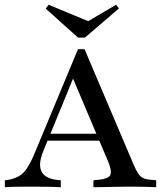

<svg xmlns="http://www.w3.org/2000/svg" viewBox="-25 -782 685 802"><path d="M156.5 -152.4Q133.9 -97.6 147.6 -67.3Q161.3 -37.1 212.1 -30.6L229 -29V0Q196.8 -1.6 162.5 -2Q128.2 -2.4 96.8 -2.4Q67.7 -2.4 42.3 -2Q16.9 -1.6 -4.8 0V-29L8.9 -30.6Q35.5 -35.5 54.4 -46.4Q73.4 -57.3 88.7 -80.6Q104 -104 121 -145.2L300.8 -576.6H328.2L533.9 -92.7Q543.5 -71 551.6 -58.1Q559.7 -45.2 571 -39.1Q582.3 -33.1 600.8 -31.5L627.4 -29V0Q613.7 -0.8 596.8 -1.2Q579.8 -1.6 561.7 -2Q543.5 -2.4 525.8 -2.4H521H520.2Q499.2 -2.4 477.4 -2Q455.6 -1.6 435.1 -1.2Q414.5 -0.8 396.8 -0.4Q379 0 365.3 0V-29L391.1 -31.5Q426.6 -35.5 435.1 -49.6Q443.5 -63.7 429 -101.6L274.2 -467.7L291.1 -480.6ZM155.6 -194.4 167.7 -223.4H422.6L433.9 -194.4ZM459.7 -762.1 471.8 -746.8 329.8 -625H300.8L166.1 -746L178.2 -762.1L372.6 -681.5L314.5 -676.6Z"/></svg>

Font: Playfair 5pt SemiExpanded Light Medium
Style: Regular
Weight: 500
Version: Version 2.203